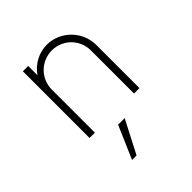

<svg xmlns="http://www.w3.org/2000/svg" viewBox="-171 -510 808 808"><g transform="rotate(-45 232.5 -106.5)"><path d="M238.8 -404.8C189.9 -404.8 146.5 -379.9 120.1 -341.8V-397H88.4V0H120.1V-256.8C120.1 -321.3 172.4 -373 236.8 -373C301.3 -373 353 -321.3 353 -256.8V0H385.3V-256.8C385.3 -338.4 318.4 -404.8 238.8 -404.8ZM149.4 191.9H176.3L252 45.4H212.9Z"/></g></svg>

Font: Now ExtraLight
Style: Regular
Weight: 200
Designer: Alfredo Marco Pradil
Foundry: Alfredo Marco Pradil
Version: Version 1.200;hotconv 1.0.109;makeotfexe 2.5.65596